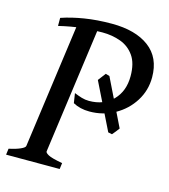

<svg xmlns="http://www.w3.org/2000/svg" viewBox="-99 -708 691 786"><g transform="rotate(15 247.0 -315.0)"><path d="M494.6 -460Q494.6 -404.8 465.8 -358.9Q437 -313 388.7 -285.9Q340.3 -258.8 282.2 -258.8Q242.2 -258.8 212.4 -275.4L206.1 -316.4Q222.7 -309.6 238 -304.9Q253.4 -300.3 269.5 -300.3Q332 -300.3 370.1 -339.4Q408.2 -378.4 408.2 -441.9Q408.2 -496.6 386.2 -527.8Q364.3 -559.1 328.4 -572.3Q292.5 -585.4 251 -585.4Q207.5 -585.4 164.3 -581.1Q121.1 -576.7 67.9 -564V-598.1Q110.8 -612.8 163.6 -621.3Q216.3 -629.9 279.3 -629.9Q379.4 -629.9 437 -586.9Q494.6 -543.9 494.6 -460ZM231.9 -610.4 155.8 -55.7Q155.3 -49.8 169.4 -42Q183.6 -34.2 229.5 -25.9L226.1 0H-1L2.4 -25.9Q33.2 -32.7 51 -40.8Q68.8 -48.8 69.8 -55.7L146 -610.4ZM282.7 -392.6 307.6 -425.3 324.2 -420.4 420.4 -223.6Q415.5 -216.8 408.4 -207.8Q401.4 -198.7 396 -192.9L379.4 -196.3Z"/></g></svg>

Font: Gentium Book Plus
Style: Italic
Weight: 400
Italic angle: -8°
Designer: Victor Gaultney, Annie Olsen, Iska Routamaa, Becca Hirsbrunner
Foundry: SIL International
Version: Version 6.101